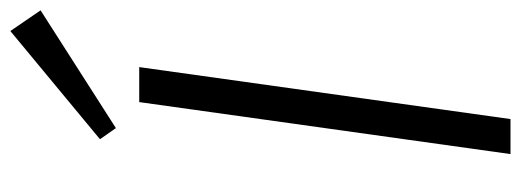

<svg xmlns="http://www.w3.org/2000/svg" viewBox="-330 -652 983 362"><g transform="rotate(-90 161.0 -471.5)"><path d="M215 -700 117 0H51L149 -700ZM322 -886 100 -744 79 -774 283 -943Z"/></g></svg>

Font: Pathway Extreme 8pt Thin 12pt ExtraLight
Style: Italic
Weight: 250
Italic angle: -8°
Version: Version 1.001;gftools[0.9.26]